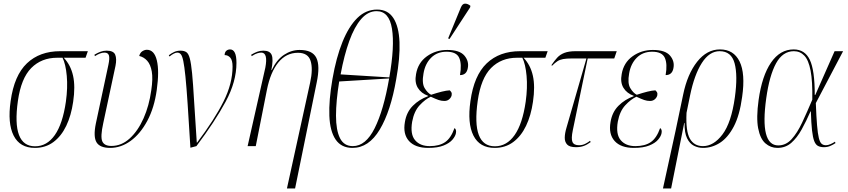

<svg xmlns="http://www.w3.org/2000/svg" viewBox="-20 -825 4789 1084"><path d="M177 10Q92 10 57 -59.5Q22 -129 40 -254Q60 -399 132 -467.5Q204 -536 320 -536H476L463 -499H340Q379 -458 392.5 -397.5Q406 -337 393 -250Q382 -173 354 -114.5Q326 -56 281.5 -23Q237 10 177 10ZM178 1Q245 1 289.5 -62.5Q334 -126 352 -251Q363 -330 357 -396.5Q351 -463 333 -499H303Q214 -499 156.5 -441Q99 -383 81 -255Q45 1 178 1Z M602 10Q544 10 525 -21.5Q506 -53 521 -127L592 -459Q600 -496 595 -512Q590 -528 570 -528Q546 -528 516 -508L513 -516Q531 -527 547.5 -533Q564 -539 582 -539Q621 -539 630.5 -516Q640 -493 632 -453L563 -130Q546 -53 557.5 -27Q569 -1 609 -1Q666 -1 712.5 -43.5Q759 -86 790.5 -157Q822 -228 834 -315Q844 -381 837 -421Q830 -461 811 -482Q792 -503 766 -509Q771 -528 784 -536Q797 -544 809 -544Q851 -544 865.5 -484Q880 -424 865 -317Q851 -216 811.5 -142.5Q772 -69 717.5 -29.5Q663 10 602 10Z M1055 9Q1046 -138 1039.5 -236Q1033 -334 1027 -392.5Q1021 -451 1015 -480Q1009 -509 1001 -518.5Q993 -528 981 -528Q964 -528 937 -506L933 -513Q947 -524 963 -531.5Q979 -539 999 -539Q1019 -539 1031.5 -531Q1044 -523 1051.5 -495.5Q1059 -468 1064.5 -411.5Q1070 -355 1075.5 -260Q1081 -165 1091 -20H1093Q1191 -150 1242 -252Q1293 -354 1293 -449Q1293 -485 1280 -499.5Q1267 -514 1248 -514Q1249 -531 1258 -538.5Q1267 -546 1279 -546Q1315 -546 1315 -470Q1315 -364 1254 -251Q1193 -138 1089 0Z M1600 239 1731 -359Q1748 -436 1733.5 -481.5Q1719 -527 1662 -527Q1596 -527 1551.5 -472.5Q1507 -418 1487 -318L1424 0H1378L1478 -443Q1494 -528 1455 -528Q1447 -528 1434 -524.5Q1421 -521 1401 -508L1398 -516Q1416 -527 1432.5 -533Q1449 -539 1467 -539Q1504 -539 1514 -514.5Q1524 -490 1512 -429H1514Q1542 -488 1583.5 -515.5Q1625 -543 1672 -543Q1744 -543 1766 -498.5Q1788 -454 1768 -359L1646 239Z M1970 10Q1907 10 1875 -37Q1843 -84 1839.5 -171Q1836 -258 1857 -379Q1878 -500 1913.5 -588Q1949 -676 1997.5 -723.5Q2046 -771 2109 -771Q2170 -771 2201 -723Q2232 -675 2235.5 -587Q2239 -499 2217 -378Q2186 -197 2124 -93.5Q2062 10 1970 10ZM2178 -388Q2209 -564 2193 -663Q2177 -762 2106 -762Q2058 -762 2019.5 -718Q1981 -674 1952 -593.5Q1923 -513 1903 -405ZM1972 0Q2045 0 2095.5 -101.5Q2146 -203 2177 -382L1895 -365Q1877 -254 1877 -172Q1877 -90 1899.5 -45Q1922 0 1972 0Z M2398 10Q2324 10 2289 -29Q2254 -68 2266 -136Q2275 -192 2311 -228Q2347 -264 2397 -282V-284Q2358 -298 2339 -329Q2320 -360 2329 -407Q2340 -471 2390 -507Q2440 -543 2505 -543Q2575 -543 2602 -511Q2629 -479 2621 -440Q2614 -401 2577 -401Q2588 -464 2572.5 -498.5Q2557 -533 2501 -533Q2448 -533 2414 -499Q2380 -465 2371 -410Q2361 -355 2377.5 -327.5Q2394 -300 2414 -290Q2448 -301 2474 -307.5Q2500 -314 2519 -315Q2524 -311 2528 -304.5Q2532 -298 2530 -287Q2527 -274 2516 -264.5Q2505 -255 2489 -255Q2472 -255 2456 -260.5Q2440 -266 2412 -279Q2380 -264 2349 -230.5Q2318 -197 2307 -138Q2295 -67 2323.5 -33.5Q2352 0 2406 0Q2460 0 2493 -22.5Q2526 -45 2546 -102Q2558 -94 2554 -73Q2551 -56 2534.5 -36.5Q2518 -17 2484.5 -3.5Q2451 10 2398 10ZM2518 -605 2510 -608 2582 -783Q2591 -805 2606.5 -804.5Q2622 -804 2636 -792L2634 -783Z M2773 10Q2688 10 2653 -59.5Q2618 -129 2636 -254Q2656 -399 2728 -467.5Q2800 -536 2916 -536H3072L3059 -499H2936Q2975 -458 2988.5 -397.5Q3002 -337 2989 -250Q2978 -173 2950 -114.5Q2922 -56 2877.5 -23Q2833 10 2773 10ZM2774 1Q2841 1 2885.5 -62.5Q2930 -126 2948 -251Q2959 -330 2953 -396.5Q2947 -463 2929 -499H2899Q2810 -499 2752.5 -441Q2695 -383 2677 -255Q2641 1 2774 1Z M3232 6Q3196 6 3182 -9Q3168 -24 3168.5 -48.5Q3169 -73 3178 -103L3291 -495H3211Q3178 -495 3159 -491.5Q3140 -488 3126.5 -479Q3113 -470 3097 -454L3093 -457Q3110 -482 3126 -499.5Q3142 -517 3166.5 -526.5Q3191 -536 3231 -536H3462L3448 -495H3298L3214 -90Q3204 -42 3212 -23.5Q3220 -5 3249 -5Q3268 -5 3284 -13Q3300 -21 3311 -30L3315 -23Q3295 -8 3276 -1Q3257 6 3232 6Z M3559 10Q3485 10 3450 -29Q3415 -68 3427 -136Q3436 -192 3472 -228Q3508 -264 3558 -282V-284Q3519 -298 3500 -329Q3481 -360 3490 -407Q3501 -471 3551 -507Q3601 -543 3666 -543Q3736 -543 3763 -511Q3790 -479 3782 -440Q3775 -401 3738 -401Q3749 -464 3733.5 -498.5Q3718 -533 3662 -533Q3609 -533 3575 -499Q3541 -465 3532 -410Q3522 -355 3538.5 -327.5Q3555 -300 3575 -290Q3609 -301 3635 -307.5Q3661 -314 3680 -315Q3685 -311 3689 -304.5Q3693 -298 3691 -287Q3688 -274 3677 -264.5Q3666 -255 3650 -255Q3633 -255 3617 -260.5Q3601 -266 3573 -279Q3541 -264 3510 -230.5Q3479 -197 3468 -138Q3456 -67 3484.5 -33.5Q3513 0 3567 0Q3621 0 3654 -22.5Q3687 -45 3707 -102Q3719 -94 3715 -73Q3712 -56 3695.5 -36.5Q3679 -17 3645.5 -3.5Q3612 10 3559 10Z M3723 239 3794 -86 3837 -291Q3861 -407 3916 -476.5Q3971 -546 4045 -546Q4122 -546 4155.5 -478Q4189 -410 4170 -278Q4156 -174 4123 -111Q4090 -48 4045 -19Q4000 10 3949 10Q3922 10 3898 -2Q3874 -14 3859 -44.5Q3844 -75 3845 -131H3843L3769 239ZM3949 0Q4009 0 4059 -66Q4109 -132 4129 -276Q4146 -399 4127.5 -467.5Q4109 -536 4043 -536Q3985 -536 3942.5 -469.5Q3900 -403 3876 -286L3856 -188Q3851 -84 3875 -42Q3899 0 3949 0Z M4369 10Q4331 10 4301.5 -15.5Q4272 -41 4260.5 -100.5Q4249 -160 4263 -261Q4282 -397 4333 -471.5Q4384 -546 4461 -546Q4524 -546 4552 -487.5Q4580 -429 4580 -289H4583L4692 -536H4740L4586 -243Q4589 -165 4593 -117.5Q4597 -70 4603 -46Q4609 -22 4618.5 -13.5Q4628 -5 4643 -5Q4655 -5 4669.5 -11.5Q4684 -18 4694 -25L4697 -17Q4684 -8 4667.5 -1Q4651 6 4632 6Q4612 6 4598.5 -1Q4585 -8 4577 -28.5Q4569 -49 4564.5 -89Q4560 -129 4558 -196H4556Q4532 -141 4506 -94Q4480 -47 4447.5 -18.5Q4415 10 4369 10ZM4374 -4Q4417 -4 4449 -39Q4481 -74 4508.5 -132.5Q4536 -191 4566 -262Q4568 -366 4556.5 -426Q4545 -486 4521 -511Q4497 -536 4462 -536Q4399 -536 4361.5 -467.5Q4324 -399 4306 -270Q4269 -4 4374 -4Z"/></svg>

Font: Noto Serif Display Condensed ExtraLight
Style: Italic
Weight: 200
Width: 3
Italic angle: -12°
Designer: Monotype Design Team
Foundry: Monotype Imaging Inc.
Version: Version 2.009